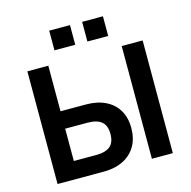

<svg xmlns="http://www.w3.org/2000/svg" viewBox="-127 -1034 1156 1160"><g transform="rotate(-15 451.5 -454.0)"><path d="M91 0V-705H222V-420H381Q451 -420 502.5 -395Q554 -370 581.5 -323.5Q609 -277 609 -212Q609 -146 581 -98.5Q553 -51 501.5 -25.5Q450 0 381 0ZM222 -109H362Q421 -109 449.5 -133Q478 -157 478 -210Q478 -263 449 -287Q420 -311 362 -311H222ZM681 0V-705H812V0ZM488 -785V-908H618V-785ZM282 -785V-908H412V-785Z"/></g></svg>

Font: Nunito Sans 7pt SemiCondensed
Style: Bold
Weight: 700
Width: 4
Designer: Vernon Adams
Foundry: Vernon Adams
Version: Version 3.101;gftools[0.9.27]